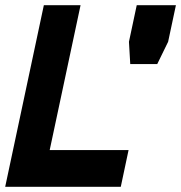

<svg xmlns="http://www.w3.org/2000/svg" viewBox="-32 -720 698 740"><path d="M-12 0 137 -700H278.5L159.5 -141.5H463.5L433.5 0ZM74 -71H380.5H74L193 -629.5ZM470 -473 465 -559 495 -700H646L616 -559L574 -473ZM535.5 -527H535L541.5 -558L558 -634H558.5L542.5 -558Z"/></svg>

Font: Tourney Thin Black
Style: Italic
Weight: 900
Italic angle: -12°
Version: Version 1.015